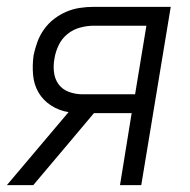

<svg xmlns="http://www.w3.org/2000/svg" viewBox="-34 -540 554 560"><path d="M-14 0 166 -213Q139 -217 115.5 -232Q92 -247 78.5 -270Q65 -293 62.5 -321.5Q60 -350 64 -379Q68 -398 75 -417.5Q82 -437 94.5 -454.5Q107 -472 124 -485Q141 -498 160 -506Q179 -514 199 -517Q219 -520 239 -520H464L378 0H316L350 -210H240L171 -128L63 0ZM360 -265 393 -465H239Q220 -465 199.5 -459.5Q179 -454 162.5 -440.5Q146 -427 137 -408Q128 -389 125 -370Q121 -349 123.5 -329Q126 -309 137 -294Q148 -279 167 -272Q186 -265 206 -265Z"/></svg>

Font: Iosevka SS18 Light
Style: Italic
Weight: 300
Italic angle: -9°
Monospace: yes
Designer: Belleve Invis
Foundry: Belleve Invis
Version: Version 25.1.1; ttfautohint (v1.8.4)